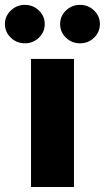

<svg xmlns="http://www.w3.org/2000/svg" viewBox="-79 -753 422 773"><path d="M45.9 0V-515.6H218.8V0ZM21 -578.6Q-11.7 -578.6 -35.4 -601.3Q-59.1 -624 -59.1 -656.2Q-59.1 -688 -35.4 -710.7Q-11.7 -733.4 21 -733.4Q54.2 -733.4 77.6 -710.7Q101.1 -688 101.1 -656.2Q101.1 -624 77.6 -601.3Q54.2 -578.6 21 -578.6ZM243.2 -578.6Q210 -578.6 186.5 -601.3Q163.1 -624 163.1 -656.2Q163.1 -688 186.5 -710.7Q210 -733.4 243.2 -733.4Q276.4 -733.4 299.8 -710.7Q323.2 -688 323.2 -656.2Q323.2 -624 299.8 -601.3Q276.4 -578.6 243.2 -578.6Z"/></svg>

Font: Inter Display Extra Bold
Style: Regular
Weight: 800
Designer: Rasmus Andersson
Foundry: rsms
Version: Version 4.000;git-4fc901f